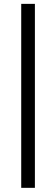

<svg xmlns="http://www.w3.org/2000/svg" viewBox="-20 -730 283 969"><path d="M156.1 -710.5V218H87.1V-710.5Z"/></svg>

Font: Anek Devanagari Medium
Style: Regular
Weight: 500
Designer: Kailash Malviya (Devanagari) & Yesha Goshar (Latin)
Foundry: Ek Type
Version: Version 1.003